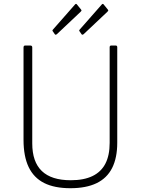

<svg xmlns="http://www.w3.org/2000/svg" viewBox="-20 -982 742 1012"><path d="M598 -230Q598 -150 571 -96.5Q544 -43 489 -16.5Q434 10 351 10Q267 10 212.5 -17.5Q158 -45 131 -101.5Q104 -158 104 -245V-731Q104 -742 112 -742H140Q150 -742 150 -732V-226Q150 -129 200.5 -80.5Q251 -32 353 -32Q422 -32 467.5 -54Q513 -76 535.5 -119.5Q558 -163 558 -229V-733Q558 -742 566 -742H590Q598 -742 598 -733V-230ZM385 -959 407 -932Q410 -928 409.5 -926Q409 -924 404 -919L280 -802Q276 -799 273 -799Q270 -799 268 -803L259 -816Q254 -821 259 -826L376 -959Q381 -964 385 -959ZM526 -959 548 -932Q551 -928 550.5 -926Q550 -924 545 -919L421 -802Q417 -799 414 -799Q411 -799 409 -803L400 -816Q395 -821 400 -826L517 -959Q522 -964 526 -959Z"/></svg>

Font: Libre Franklin Thin
Style: Regular
Weight: 100
Designer: Pablo Impallari, Rodrigo Fuenzalida, Nhung Nguyen
Foundry: Impallari Type
Version: Version 3.000